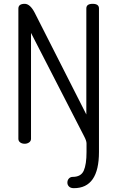

<svg xmlns="http://www.w3.org/2000/svg" viewBox="-20 -751 613 1003"><path d="M76 -26V-706Q76 -731 109 -731Q137 -731 161 -685L431 -153V-707Q431 -731 464 -731Q497 -731 497 -707V43Q497 232 366 232Q349 232 340.5 223.5Q332 215 332 203Q332 190 340 181.5Q348 173 360 173Q403 173 417.5 140.5Q432 108 432 43V-2Q432 -15 420 -38L142 -579V-26Q142 -14 132 -7Q122 0 109 0Q95 0 85.5 -7Q76 -14 76 -26Z"/></svg>

Font: Terminal Dosis
Style: Regular
Weight: 400
Designer: Edgar Tolentino, Pablo Impallari, Igino Marini
Foundry: Edgar Tolentino, Pablo Impallari, Igino Marini
Version: Version 1.007